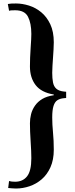

<svg xmlns="http://www.w3.org/2000/svg" viewBox="-20 -880 428 1103"><path d="M72 203Q61 203 50 202Q39 201 27 200L32 160Q45 164 67 164Q111 164 135.5 133Q160 102 160 29Q160 12 159 -13.5Q158 -39 156 -67.5Q154 -96 153 -123.5Q152 -151 152 -172Q152 -198 158.5 -224Q165 -250 181 -273Q197 -296 223 -311.5Q249 -327 289 -333V-337Q217 -349 184.5 -391.5Q152 -434 152 -498Q152 -521 153 -549Q154 -577 156 -604Q158 -631 159 -652.5Q160 -674 160 -685Q160 -746 141 -783.5Q122 -821 67 -821Q55 -821 46.5 -820.5Q38 -820 32 -818L25 -857Q36 -859 45 -859.5Q54 -860 72 -860Q108 -860 146.5 -848Q185 -836 217 -809.5Q249 -783 269 -740.5Q289 -698 289 -637Q289 -617 287.5 -594Q286 -571 284.5 -547.5Q283 -524 281.5 -502Q280 -480 280 -462Q280 -430 284.5 -406.5Q289 -383 304 -370Q319 -357 348 -354L360 -353V-317L348 -316Q325 -314 310 -304.5Q295 -295 287.5 -271.5Q280 -248 280 -205Q280 -166 284.5 -119Q289 -72 289 -20Q289 38 270 80.5Q251 123 219.5 150Q188 177 149.5 190Q111 203 72 203Z"/></svg>

Font: Noto Nastaliq Urdu SemiBold
Style: Regular
Weight: 600
Version: Version 3.007